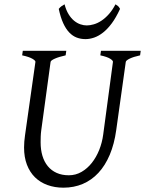

<svg xmlns="http://www.w3.org/2000/svg" viewBox="-20 -849 668 884"><path d="M625 -594.2Q594.2 -587.4 577.1 -579.1Q560.1 -570.8 559.1 -564L515.1 -250Q506.3 -186 485.4 -136.5Q464.4 -86.9 433.1 -53.2Q401.9 -19.5 361.1 -2.2Q320.3 15.1 272 15.1Q231.9 15.1 198.5 2.9Q165 -9.3 141.1 -32.7Q117.2 -56.2 104 -90.6Q90.8 -125 90.8 -169.9Q90.8 -195.8 95.2 -226.1L143.1 -564Q144 -569.8 128.9 -578.6Q113.8 -587.4 82 -594.2L85 -615.2H285.2L282.2 -594.2Q251.5 -587.4 232.7 -579.1Q213.9 -570.8 212.9 -564L169.9 -249Q168 -234.9 167.5 -220.7Q167 -206.5 167 -193.8Q167 -159.7 175.3 -131.8Q183.6 -104 200 -84Q216.3 -64 240.7 -53Q265.1 -42 296.9 -42Q328.6 -42 355.5 -57.6Q382.3 -73.2 402.8 -99.1Q423.3 -125 436.8 -158.7Q450.2 -192.4 455.1 -229L500 -564Q501 -569.8 487.3 -578.6Q473.6 -587.4 441.9 -594.2L444.8 -615.2H627.9ZM532.7 -808.1Q514.6 -768.6 494.9 -741.9Q475.1 -715.3 454.6 -699.2Q434.1 -683.1 413.6 -676Q393.1 -668.9 373.5 -668.9Q352.1 -668.9 333.3 -676Q314.5 -683.1 298.8 -699.5Q283.2 -715.8 271 -742.4Q258.8 -769 250.5 -808.1Q257.3 -816.4 263.7 -820.8Q270 -825.2 277.3 -829.1Q284.2 -802.2 295.7 -783.7Q307.1 -765.1 321 -753.7Q335 -742.2 350.1 -737.1Q365.2 -731.9 379.4 -731.9Q394.5 -731.9 412.1 -737.1Q429.7 -742.2 447 -753.7Q464.4 -765.1 481 -783.7Q497.6 -802.2 511.7 -829.1Q518.6 -825.2 523.2 -821.3Q527.8 -817.4 532.7 -808.1Z"/></svg>

Font: Gentium Plus Phon
Style: Italic
Weight: 400
Italic angle: -8°
Designer: J. Victor Gaultney, Annie Olsen, Iska Routamaa, Becca Hirsbrunner
Foundry: SIL International
Version: Version 5.000